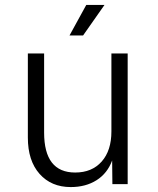

<svg xmlns="http://www.w3.org/2000/svg" viewBox="-20 -747 640 779"><path d="M267 12Q188 12 140.5 -41.5Q93 -95 93 -189V-530H159V-209Q159 -47 285 -47Q353 -47 392.5 -91.5Q432 -136 432 -214V-530H498V0H436L435 -96Q416 -44 372 -16Q328 12 267 12ZM262 -603 330 -727H404L317 -603Z"/></svg>

Font: Geist Mono Light
Style: Regular
Weight: 300
Monospace: yes
Designer: Basement.studio, Andrés Briganti, Mateo Zaragoza
Foundry: Basement.studio, Vercel, Andrés Briganti, Guido Ferreyra, Mateo Zaragoza
Version: Version 1.500; ttfautohint (v1.8.4.7-5d5b)